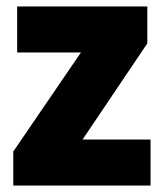

<svg xmlns="http://www.w3.org/2000/svg" viewBox="-20 -573 507 593"><path d="M445 0H21V-105L230 -411H33V-553H435V-439L235 -142H445Z"/></svg>

Font: Noto Sans Khmer UI SemiCondensed Black
Style: Regular
Weight: 900
Width: 4
Designer: Danh Hong and the Monotype Design Team
Foundry: Monotype Imaging Inc.
Version: Version 2.002; ttfautohint (v1.8.4.7-5d5b)